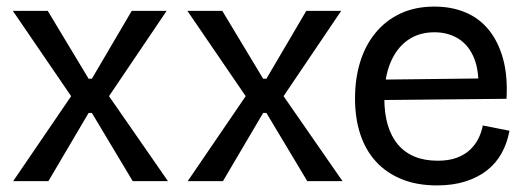

<svg xmlns="http://www.w3.org/2000/svg" viewBox="-20 -550 1605 583"><path d="M20 0 196 -258 19 -517H125L249 -311H259L380 -517H486L311 -258L490 0H383L259 -207H249L127 0Z M550 0 726 -258 549 -517H655L779 -311H789L910 -517H1016L841 -258L1020 0H913L789 -207H779L657 0Z M1307 13Q1246 13 1199.5 -6Q1153 -25 1121.5 -59.5Q1090 -94 1074 -142.5Q1058 -191 1058 -251Q1058 -311 1073.5 -361.5Q1089 -412 1120 -450Q1151 -488 1196 -509Q1241 -530 1299 -530Q1351 -530 1393 -512.5Q1435 -495 1464 -459.5Q1493 -424 1507.5 -371.5Q1522 -319 1518 -250L1115 -246V-308L1460 -312L1432 -271Q1436 -331 1420.5 -371Q1405 -411 1373.5 -431.5Q1342 -452 1299 -452Q1252 -452 1218 -428Q1184 -404 1165.5 -359.5Q1147 -315 1147 -252Q1147 -160 1188.5 -111Q1230 -62 1309 -62Q1343 -62 1367 -71Q1391 -80 1407 -95Q1423 -110 1432.5 -129Q1442 -148 1446 -169L1527 -153Q1520 -115 1503 -84.5Q1486 -54 1458.5 -32.5Q1431 -11 1393 1Q1355 13 1307 13Z"/></svg>

Font: Bricolage Grotesque 36pt
Style: Regular
Weight: 400
Designer: Mathieu Triay
Foundry: Atelier Triay
Version: Version 1.001;gftools[0.9.33.dev8+g029e19f]